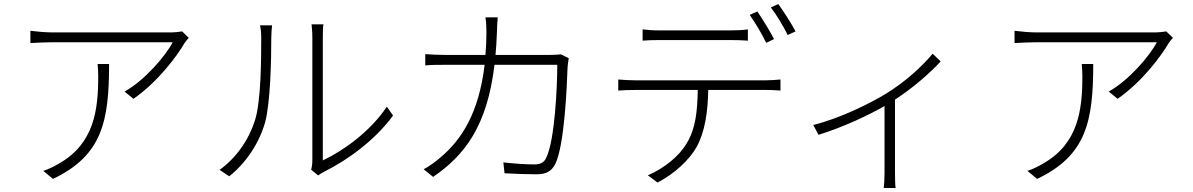

<svg xmlns="http://www.w3.org/2000/svg" viewBox="-20 -863 5930 954"><path d="M918 -675 885 -707C874 -705 849 -702 835 -702C770 -702 279 -702 240 -702C205 -702 164 -706 131 -710V-649C166 -651 205 -653 240 -653C278 -653 763 -653 838 -653C802 -584 698 -463 599 -408L643 -372C766 -457 861 -587 897 -649C903 -658 911 -668 918 -675ZM522 -545H465C467 -523 468 -503 468 -483C468 -315 447 -151 276 -52C253 -38 219 -21 195 -14L243 26C488 -90 522 -261 522 -545Z M1526 -20 1561 9C1567 4 1577 -3 1591 -10C1708 -68 1844 -167 1933 -289L1902 -333C1821 -210 1683 -112 1584 -66C1584 -79 1584 -623 1584 -675C1584 -709 1585 -731 1587 -742H1528C1529 -731 1532 -709 1532 -675C1532 -623 1532 -108 1532 -67C1532 -51 1530 -34 1526 -20ZM1071 -19 1119 13C1202 -53 1267 -150 1297 -254C1324 -353 1328 -570 1328 -676C1328 -699 1330 -721 1332 -737H1272C1276 -718 1278 -699 1278 -676C1278 -569 1277 -364 1248 -269C1216 -166 1153 -78 1071 -19Z M2806 -574 2767 -593C2754 -592 2738 -590 2710 -590H2442C2445 -625 2448 -662 2449 -701C2450 -725 2451 -755 2453 -777H2392C2396 -754 2397 -723 2397 -700C2397 -661 2395 -625 2392 -590H2198C2159 -590 2124 -592 2093 -594V-538C2125 -541 2156 -541 2199 -541H2388C2359 -299 2272 -168 2170 -82C2146 -61 2111 -35 2085 -22L2132 16C2290 -92 2401 -238 2437 -541H2749C2749 -435 2737 -162 2693 -77C2682 -53 2661 -46 2634 -46C2590 -46 2537 -50 2481 -56L2487 -2C2541 1 2598 3 2644 3C2692 3 2719 -10 2739 -48C2785 -141 2797 -438 2800 -527C2801 -541 2803 -556 2806 -574Z M3173 -717V-661C3196 -663 3223 -664 3255 -664C3308 -664 3557 -664 3611 -664C3636 -664 3669 -663 3696 -661V-717C3669 -713 3636 -712 3611 -712C3557 -712 3308 -712 3253 -712C3222 -712 3199 -714 3173 -717ZM3743 -806 3705 -789C3732 -751 3768 -691 3787 -650L3826 -669C3804 -711 3768 -770 3743 -806ZM3847 -843 3810 -826C3839 -789 3872 -733 3894 -689L3933 -707C3913 -745 3874 -806 3847 -843ZM3052 -468V-413C3079 -415 3103 -416 3134 -416H3447C3445 -315 3438 -226 3392 -151C3353 -85 3280 -27 3199 8L3247 44C3329 2 3404 -67 3441 -132C3483 -209 3497 -306 3499 -416H3788C3810 -416 3838 -415 3858 -413V-468C3835 -466 3809 -464 3788 -464C3738 -464 3188 -464 3134 -464C3103 -464 3078 -466 3052 -468Z M4021 -242 4047 -193C4177 -234 4294 -290 4375 -336V-3C4375 24 4373 59 4371 71H4430C4428 59 4427 24 4427 -3V-368C4519 -428 4603 -502 4654 -558L4614 -596C4562 -533 4475 -454 4383 -398C4300 -347 4153 -275 4021 -242Z M5808 -675 5775 -707C5764 -705 5739 -702 5725 -702C5660 -702 5169 -702 5130 -702C5095 -702 5054 -706 5021 -710V-649C5056 -651 5095 -653 5130 -653C5168 -653 5653 -653 5728 -653C5692 -584 5588 -463 5489 -408L5533 -372C5656 -457 5751 -587 5787 -649C5793 -658 5801 -668 5808 -675ZM5412 -545H5355C5357 -523 5358 -503 5358 -483C5358 -315 5337 -151 5166 -52C5143 -38 5109 -21 5085 -14L5133 26C5378 -90 5412 -261 5412 -545Z"/></svg>

Font: Noto Sans HK Light
Style: Regular
Weight: 300
Designer: Ryoko NISHIZUKA 西塚涼子 (kana, bopomofo & ideographs); Paul D. Hunt (Latin, Greek & Cyrillic); Sandoll Communications 산돌커뮤니
Foundry: Adobe
Version: Version 2.004;hotconv 1.0.118;makeotfexe 2.5.65603